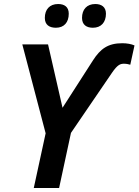

<svg xmlns="http://www.w3.org/2000/svg" viewBox="-20 -935 689 955"><path d="M442 -797C483 -797 507 -824 507 -867C507 -901 484 -915 454 -915C412 -915 388 -888 388 -846C388 -811 411 -797 442 -797ZM258 -797C299 -797 322 -824 322 -867C322 -901 300 -915 269 -915C227 -915 203 -888 203 -846C203 -811 226 -797 258 -797ZM148 0H274L333 -274L537 -573C565 -614 579 -618 597 -618C610 -618 621 -615 628 -613L649 -709C633 -716 612 -720 588 -720C517 -720 479 -692 442 -634L291 -399L219 -714H91L207 -272Z"/></svg>

Font: Noto Sans SemiBold
Style: Italic
Weight: 600
Italic angle: -12°
Designer: Monotype Design Team
Foundry: Monotype Imaging Inc.
Version: Version 2.013